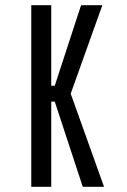

<svg xmlns="http://www.w3.org/2000/svg" viewBox="-20 -720 490 740"><path d="M100.5 0V-700H177.5V-389.5H191L292.5 -700H374.5L252.5 -359L381 0H299L191 -328.5H177.5V0Z"/></svg>

Font: Trispace Condensed Light
Style: Regular
Weight: 300
Width: 3
Designer: Tyler Finck
Foundry: Etcetera Type Company
Version: Version 1.210; ttfautohint (v1.8.3)